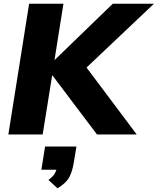

<svg xmlns="http://www.w3.org/2000/svg" viewBox="-20 -725 850 1035"><path d="M25 0 137 -705H322L274 -403H276L588 -705H810L418 -334L412 -407L717 0H503L263 -318H261L210 0ZM290 290 241 245Q265 228 275 210.5Q285 193 289 170L321 190H203L223 65H392L378 150Q371 196 354 229Q337 262 290 290Z"/></svg>

Font: Mulish ExtraLight Black
Style: Italic
Weight: 900
Italic angle: -9°
Version: Version 3.603